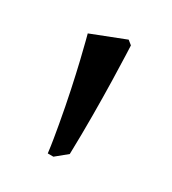

<svg xmlns="http://www.w3.org/2000/svg" viewBox="-60 -568 297 331"><g transform="rotate(20 88.0 -402.0)"><path d="M71 -285 96 -299C117 -401 131 -511 131 -511L124 -519L54 -505C54 -505 61 -430 61 -341C61 -324 61 -305 60 -287Z"/></g></svg>

Font: Alegreya SC
Style: Regular
Weight: 400
Designer: Juan Pablo del Peral
Foundry: Huerta Tipografica
Version: Version 2.007;PS 002.007;hotconv 1.0.88;makeotf.lib2.5.64775